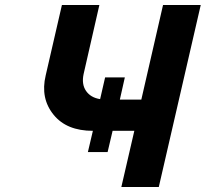

<svg xmlns="http://www.w3.org/2000/svg" viewBox="-20 -749 824 769"><path d="M381 -352 401 -439H480L460 -350H546L633 -729H784L616 0H466L518 -225H431L411 -140H332L352 -225Q247 -225 195 -289Q141 -355 163 -447L228 -729H378L315 -453Q306 -412 324.5 -385Q343 -358 381 -352Z"/></svg>

Font: Miedinger
Style: Bold-Italic
Weight: 700
Italic angle: -13°
Version: Version 001.000